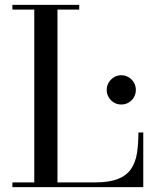

<svg xmlns="http://www.w3.org/2000/svg" viewBox="-20 -770 644 790"><path d="M31 0V-19.5H121V-730.5H31V-750H306V-730.5H216.5V-19.5H371Q430 -19.5 465.5 -33.8Q501 -48 519.2 -74.8Q537.5 -101.5 543.5 -139.5Q549.5 -177.5 549.5 -225H569.5V0ZM479 -340Q462.5 -340 449 -348Q435.5 -356 427.2 -369.8Q419 -383.5 419 -400Q419 -416.5 427.2 -430.2Q435.5 -444 449 -452.2Q462.5 -460.5 479 -460.5Q495.5 -460.5 509.2 -452.2Q523 -444 531 -430.2Q539 -416.5 539 -400Q539 -383.5 531 -369.8Q523 -356 509.2 -348Q495.5 -340 479 -340Z"/></svg>

Font: Bodoni Moda 11pt
Style: Regular
Weight: 400
Version: Version 2.004